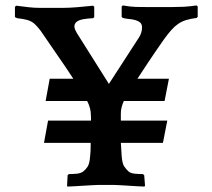

<svg xmlns="http://www.w3.org/2000/svg" viewBox="-20 -681 782 707"><path d="M315 -237V-250Q315 -269 311 -283.5Q307 -298 301 -309H148L163 -391H250Q224 -431 195 -472.5Q166 -514 137 -557Q130 -568 121 -578.5Q112 -589 105 -595Q94 -604 78.5 -608Q63 -612 43 -614L35 -618V-656L40 -660Q65 -657 85 -654.5Q105 -652 129 -652H211Q234 -652 264.5 -654.5Q295 -657 323 -660L327 -656V-618L323 -614Q303 -613 288 -610.5Q273 -608 264 -602Q254 -595 254 -584Q254 -578 256.5 -572Q259 -566 262 -561L381 -372L493 -545Q503 -562 503 -580Q503 -592 496 -598Q489 -604 478.5 -607Q468 -610 455.5 -611Q443 -612 432 -615L428 -619V-657L432 -661Q461 -656 480 -655.5Q499 -655 524 -655H612Q636 -655 656 -656Q676 -657 704 -661L708 -657V-619L704 -615Q681 -612 665 -607Q649 -602 636 -593Q623 -584 610.5 -570Q598 -556 583 -535Q548 -485 525.5 -451Q503 -417 486 -391H602L586 -309H436Q432 -301 428.5 -288.5Q425 -276 425 -264V-237H596L580 -155H425L428 -107Q430 -79 437.5 -68Q445 -57 453 -50Q461 -43 475.5 -41.5Q490 -40 506 -40L511 -36L514 2L512 6Q505 6 489 5Q473 4 456 3Q439 2 423 1Q407 0 400 0H341Q334 0 318 1Q302 2 284.5 3Q267 4 251 5Q235 6 228 6L227 2L229 -36L234 -40Q249 -40 263.5 -41.5Q278 -43 287 -50Q296 -57 303 -68Q310 -79 312 -107Q313 -115 313.5 -126.5Q314 -138 314 -155H142L157 -237Z"/></svg>

Font: QuattrocentoBold
Style: Bold
Weight: 700
Designer: Pablo Impallari
Foundry: Pablo Impallari, Igino Marini, Branda Gallo
Version: Version 2.000